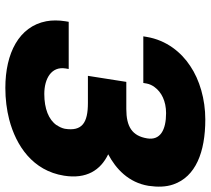

<svg xmlns="http://www.w3.org/2000/svg" viewBox="-54 -706 769 700"><g transform="rotate(90 330.0 -355.5)"><path d="M57 -210C53 -185 53 -161 57 -140C76 -41 173 9 300 9C341 9 380 4 415 -5C511 -30 602 -91 620 -205C633 -287 600 -338 542 -366C595 -394 645 -440 657 -513C662 -547 661 -577 652 -603C624 -685 534 -720 415 -720C341 -720 270 -699 220 -665C171 -633 126 -579 114 -506L112 -494H282L284 -506C286 -517 291 -527 297 -535C315 -560 348 -577 392 -577C453 -577 492 -556 484 -508C475 -453 441 -432 377 -432H278L256 -292H355C427 -292 459 -271 449 -208C447 -198 442 -187 436 -179V-178C416 -149 376 -133 322 -133C266 -133 221 -159 229 -210L231 -222H59Z"/></g></svg>

Font: Asimov Pro
Style: UltObl
Weight: 900
Designer: Google
Version: Version 2.000980; 2014